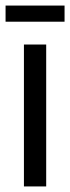

<svg xmlns="http://www.w3.org/2000/svg" viewBox="-49 -670 252 690"><path d="M37 0V-510H117V0ZM-29 -592V-650H183V-592Z"/></svg>

Font: Saira UltraCondensed SemiBold
Style: Regular
Weight: 600
Width: 1
Designer: Hector Gatti with collaboration of the Omnibus-Type team
Foundry: Omnibus-Type
Version: Version 1.101